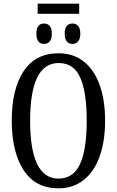

<svg xmlns="http://www.w3.org/2000/svg" viewBox="-20 -1015 637 1045"><path d="M44 -359Q44 -530 108.5 -627.5Q173 -725 299 -725Q379 -725 436 -680Q493 -635 522.5 -552Q552 -469 552 -358Q552 -247 522.5 -164Q493 -81 435.5 -35.5Q378 10 298 10Q173 10 108.5 -89Q44 -188 44 -359ZM452 -358Q452 -514 416.5 -593Q381 -672 299 -672Q144 -672 144 -358Q144 -43 298 -43Q380 -43 416 -123Q452 -203 452 -358ZM185 -995H411V-940H185ZM178 -832Q178 -887 220 -887Q239 -887 250.5 -874Q262 -861 262 -832Q262 -803 250.5 -789.5Q239 -776 220 -776Q178 -776 178 -832ZM332 -832Q332 -861 343.5 -874Q355 -887 374 -887Q393 -887 405 -874Q417 -861 417 -832Q417 -803 405 -789.5Q393 -776 374 -776Q355 -776 343.5 -789.5Q332 -803 332 -832Z"/></svg>

Font: Noto Serif Cond
Style: Regular
Weight: 400
Width: 3
Designer: Monotype Design Team
Foundry: Monotype Imaging Inc.
Version: Version 1.001